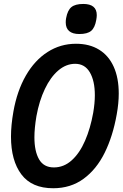

<svg xmlns="http://www.w3.org/2000/svg" viewBox="-20 -962 640 996"><path d="M37 -253.5Q37 -312 49.5 -383Q68.5 -490.5 114.2 -570Q160 -649.5 226.8 -692.2Q293.5 -735 374 -735Q444.5 -735 494.2 -704.2Q544 -673.5 570 -615.5Q596 -557.5 596 -476.5Q596 -426.5 585.5 -368.5Q565.5 -255.5 523 -169.5Q480.5 -83.5 413.5 -34.5Q346.5 14.5 256 14.5Q145 14.5 91 -57.2Q37 -129 37 -253.5ZM463.5 -377Q472 -427 472 -468Q472 -542.5 446 -586.8Q420 -631 370 -631Q323 -631 282.5 -596.5Q242 -562 212.8 -500.5Q183.5 -439 169 -359.5Q158.5 -296.5 158.5 -250Q158.5 -177 182.8 -135.2Q207 -93.5 259.5 -93.5Q311.5 -93.5 352.5 -130.8Q393.5 -168 421.2 -232Q449 -296 463.5 -377ZM321 -846Q321 -857.5 323 -868Q330.5 -909 350.5 -925.2Q370.5 -941.5 412 -941.5Q482 -941.5 482 -883.5Q482 -873.5 479.5 -859.5Q472.5 -818.5 453 -802Q433.5 -785.5 391.5 -785.5Q356.5 -785.5 338.8 -800.8Q321 -816 321 -846Z"/></svg>

Font: JuliaMono SemiBold
Style: Italic
Weight: 600
Italic angle: -9°
Monospace: yes
Designer: cormullion
Foundry: corm
Version: Version 0.056; ttfautohint (v1.8.4)